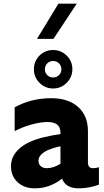

<svg xmlns="http://www.w3.org/2000/svg" viewBox="-20 -1018 570 1048"><path d="M319 -43Q252 10 170 10Q112 10 76 -23.5Q40 -57 40 -111Q40 -167 87.5 -208.5Q135 -250 224 -270Q270 -281 310 -286V-294Q310 -352 240 -352Q200 -352 149 -337.5Q98 -323 60 -302V-432Q150 -482 260 -482Q353 -482 406.5 -434Q460 -386 460 -303V-132Q460 -100 487 -100Q503 -100 520 -105V-10Q499 -2 469.5 4Q440 10 410 10Q338 10 319 -43ZM235 -100Q271 -100 310 -124V-220Q271 -211 247 -201Q220 -190 205 -174.5Q190 -159 190 -141Q190 -122 202.5 -111Q215 -100 235 -100ZM165 -640Q165 -684 195.5 -714.5Q226 -745 270 -745Q313 -745 344 -714.5Q375 -684 375 -640Q375 -597 344 -566Q313 -535 270 -535Q226 -535 195.5 -566Q165 -597 165 -640ZM315 -640Q315 -659 302 -672Q289 -685 270 -685Q251 -685 238 -672Q225 -659 225 -640Q225 -621 238 -608Q251 -595 270 -595Q289 -595 302 -608Q315 -621 315 -640ZM299 -998H399L272 -806H182Z"/></svg>

Font: Madhuban Bold
Style: Regular
Weight: 700
Designer: jaikishan Patel
Foundry: MagicType
Version: Version 1.000